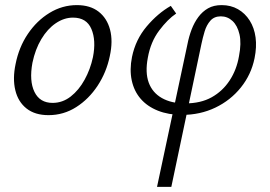

<svg xmlns="http://www.w3.org/2000/svg" viewBox="-20 -443 1059 752"><path d="M170 8Q117 8 84 -18Q51 -44 40 -89.5Q29 -135 41 -192Q54 -258 89 -310Q124 -362 174 -392.5Q224 -423 281 -423Q333 -423 366 -397.5Q399 -372 411 -327Q423 -282 410 -223Q397 -160 362.5 -107.5Q328 -55 278.5 -23.5Q229 8 170 8ZM186 -40Q225 -40 257 -65Q289 -90 311.5 -131Q334 -172 344 -219Q357 -285 338 -329.5Q319 -374 266 -374Q231 -374 198.5 -352Q166 -330 142 -290Q118 -250 107 -197Q94 -126 115 -83Q136 -40 186 -40Z M595 289 714 -269Q720 -300 730.5 -327.5Q741 -355 757 -376.5Q773 -398 795 -410.5Q817 -423 848 -423Q884 -423 912 -407Q940 -391 958 -362.5Q976 -334 981 -296.5Q986 -259 977 -215Q964 -151 923.5 -100.5Q883 -50 823.5 -21.5Q764 7 693 7Q640 7 598.5 -9.5Q557 -26 531 -56Q505 -86 496 -128Q487 -170 497 -220Q511 -288 554.5 -339.5Q598 -391 649 -420L670 -390Q637 -368 603.5 -323.5Q570 -279 559 -217Q548 -159 562.5 -119.5Q577 -80 614 -59Q651 -38 705 -38Q766 -38 809 -62Q852 -86 879.5 -128Q907 -170 916 -223Q926 -274 918 -308.5Q910 -343 890.5 -361Q871 -379 845 -379Q819 -379 804 -362Q789 -345 781.5 -320Q774 -295 769 -271L651 289Z"/></svg>

Font: Ysabeau
Style: Italic
Weight: 400
Italic angle: -12°
Designer: Christian Thalmann (Catharsis Fonts)
Version: Version 2.000;gftools[0.9.27.dev2+g8671c4b]